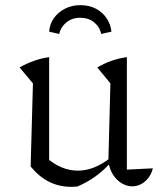

<svg xmlns="http://www.w3.org/2000/svg" viewBox="-20 -718 620 746"><path d="M473 -59 574 -64Q568 -41 555.5 -25.5Q543 -10 527 -2Q511 6 494 6Q473 6 453.5 -5.5Q434 -17 420 -38Q406 -59 401 -90L409 -394L358 -456Q413 -488 473 -496ZM280 7Q274 7 268.5 7.5Q263 8 258 8Q211 8 172 -11Q133 -30 99 -71L161 -105Q218 -55 283 -55Q345 -55 408 -104L409 -85Q380 -53 348 -30.5Q316 -8 280 7ZM99 -71 108 -394 56 -456Q113 -488 171 -496V-85ZM292 -698Q326 -698 352 -684.5Q378 -671 394 -647.5Q410 -624 413 -595L373 -586Q368 -613 346 -631Q324 -649 292 -649Q260 -649 238 -631Q216 -613 210 -586L171 -595Q173 -624 189 -647Q205 -670 232 -684Q259 -698 292 -698Z"/></svg>

Font: Piazzolla Thin Light
Style: Regular
Weight: 300
Version: Version 2.005